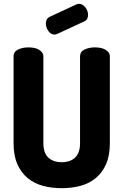

<svg xmlns="http://www.w3.org/2000/svg" viewBox="-20 -979 646 1005"><path d="M399 -684Q399 -709 423 -720Q447 -731 477 -731Q491 -731 505 -728.5Q519 -726 530 -720Q541 -714 548 -705Q555 -696 555 -684V-230Q555 -165 535.5 -120.5Q516 -76 482 -47.5Q448 -19 402 -6.5Q356 6 303 6Q250 6 204 -6.5Q158 -19 124 -47.5Q90 -76 70.5 -120.5Q51 -165 51 -230V-684Q51 -709 75 -720Q99 -731 129 -731Q143 -731 157 -728.5Q171 -726 182 -720Q193 -714 200 -705Q207 -696 207 -684V-230Q207 -179 232.5 -154.5Q258 -130 303 -130Q348 -130 373.5 -154.5Q399 -179 399 -230ZM281 -802Q271 -798 266 -798Q246 -798 233 -817Q220 -836 220 -856Q220 -881 240 -891L380 -956Q387 -959 394 -959Q404 -959 412.5 -953.5Q421 -948 427.5 -939.5Q434 -931 437.5 -921Q441 -911 441 -901Q441 -890 436.5 -881Q432 -872 421 -867Z"/></svg>

Font: AkaAcidDosis
Style: ExtraBold
Weight: 800
Designer: Edgar Tolentino, Pablo Impallari, Igino Marini, Aka-Acid
Foundry: Edgar Tolentino, Pablo Impallari, Igino Marini, Aka-Acid
Version: Version 1.007